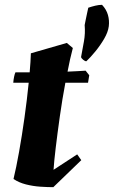

<svg xmlns="http://www.w3.org/2000/svg" viewBox="-20 -764 472 796"><path d="M201 12Q178 12 147.5 10Q117 8 87.5 0.5Q58 -7 36 -22Q47 -67 59 -134Q71 -201 81.5 -276Q92 -351 99 -421H35Q36 -434 38.5 -446Q41 -458 44 -464Q56 -464 71 -464Q86 -464 103 -464Q107 -509 108 -543L257 -586L282 -565Q276 -543 270.5 -518Q265 -493 260 -467Q282 -468 301.5 -469Q321 -470 335 -471L350 -452L345 -421H251Q238 -352 228 -281Q218 -210 211 -151.5Q204 -93 202 -60L300 -124L317 -100ZM331 -660Q332 -665 335 -680.5Q338 -696 341.5 -711.5Q345 -727 346 -732Q361 -737 375.5 -740.5Q390 -744 403 -744Q421 -725 427.5 -702Q434 -679 431 -655Q428 -631 412 -603.5Q396 -576 375.5 -551Q355 -526 338 -510Q332 -510 324.5 -516.5Q317 -523 316 -527Q322 -559 328 -592.5Q334 -626 331 -660Z"/></svg>

Font: Albura ExtraBold
Style: Italic
Weight: 758
Italic angle: -7°
Designer: Mercedes Jáuregui
Foundry: Omnibus-Type Team
Version: Version 1.000; ttfautohint (v1.8.3)